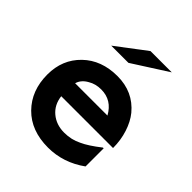

<svg xmlns="http://www.w3.org/2000/svg" viewBox="-183 -766 899 899"><g transform="rotate(45 266.0 -316.5)"><path d="M369 -290Q333 -356 262 -356Q225 -356 197 -339Q164 -321 155 -290ZM495 -201H152Q158 -150 194 -120Q230 -90 282 -90Q330 -90 369 -110Q405 -126 460 -169H465V-49Q379 13 278 13Q166 13 100 -54Q34 -121 34 -227Q34 -326 100 -390Q166 -454 272 -454Q376 -454 439 -378Q465 -346 480 -299.5Q495 -253 495 -201ZM439 -646 264 -534H150L298 -646Z"/></g></svg>

Font: RailwayN12
Style: Semibold
Weight: 400
Version: 1999; 1.0, initial release  Kernus: V2.0